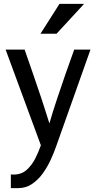

<svg xmlns="http://www.w3.org/2000/svg" viewBox="-20 -753 496 991"><path d="M107 -497Q129 -434 151 -370.5Q173 -307 195 -241Q205 -211 215 -179Q225 -147 235 -116Q244 -148 254 -179.5Q264 -211 274 -241Q296 -307 318 -370.5Q340 -434 363 -497H447L270 2Q259 34 241.5 72Q224 110 200.5 142.5Q177 175 145.5 196.5Q114 218 74 218H36V147Q40 148 43 148Q46 148 50 148Q91 148 118 123.5Q145 99 162.5 64Q180 29 191 -3L9 -497ZM287 -733H414L272 -579H189Z"/></svg>

Font: Rosario Medium
Style: Regular
Weight: 500
Version: Version 1.201